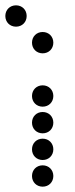

<svg xmlns="http://www.w3.org/2000/svg" viewBox="-60 -710 280 720"><path d="M0 -610C23 -610 40 -627 40 -650C40 -673 23 -690 0 -690C-23 -690 -40 -673 -40 -650C-40 -627 -23 -610 0 -610ZM100 -510C123 -510 140 -527 140 -550C140 -573 123 -590 100 -590C77 -590 60 -573 60 -550C60 -527 77 -510 100 -510ZM100 -310C123 -310 140 -327 140 -350C140 -373 123 -390 100 -390C77 -390 60 -373 60 -350C60 -327 77 -310 100 -310ZM100 -210C123 -210 140 -227 140 -250C140 -273 123 -290 100 -290C77 -290 60 -273 60 -250C60 -227 77 -210 100 -210ZM100 -110C123 -110 140 -127 140 -150C140 -173 123 -190 100 -190C77 -190 60 -173 60 -150C60 -127 77 -110 100 -110ZM100 -10C123 -10 140 -27 140 -50C140 -73 123 -90 100 -90C77 -90 60 -73 60 -50C60 -27 77 -10 100 -10Z"/></svg>

Font: TINY 5x3 80
Style: Regular
Weight: 200
Designer: Jack Halten Fahnestock
Foundry: Velvetyne Type Foundry
Version: Version 1.002;hotconv 1.0.109;makeotfexe 2.5.65596